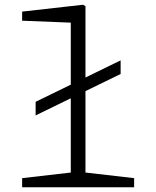

<svg xmlns="http://www.w3.org/2000/svg" viewBox="-20 -791 660 811"><path d="M130.5 -361 489.5 -536V-478.5L130.5 -303.5ZM73.5 -38.5 294.5 -64 279 -32V-721.5L301 -694.5L73.5 -703.5V-742L331 -771L341 -765V-32L325.5 -64L546.5 -38.5V0H73.5Z"/></svg>

Font: Monaspace Xenon Var
Style: Regular
Weight: 400
Designer: Riley Cran and the Lettermatic Team
Version: Version 1.000 (Monaspace Xenon Var)